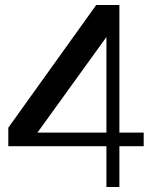

<svg xmlns="http://www.w3.org/2000/svg" viewBox="-20 -750 611 770"><path d="M406.8 0V-648L435.8 -641.7L121.8 -206.6L100.9 -218.3H556.3V-163.6H13.3V-237.9L365.9 -730H458.8V0Z"/></svg>

Font: Savate ExtraLight
Style: Regular
Weight: 200
Designer: Max Esnée
Foundry: Plomb Type
Version: Version 2.000